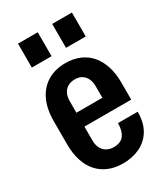

<svg xmlns="http://www.w3.org/2000/svg" viewBox="-184 -817 795 910"><g transform="rotate(-30 213.5 -362.5)"><path d="M215 8Q172 8 137.5 -6.5Q103 -21 79 -48Q55 -75 42.5 -114.5Q30 -154 30 -203V-330Q30 -397 52.5 -444Q75 -491 116.5 -516Q158 -541 215 -541Q258 -541 292 -526.5Q326 -512 349.5 -485Q373 -458 386 -418.5Q399 -379 399 -330V-235H129V-311H296L285 -302V-374Q285 -397 277 -414.5Q269 -432 253.5 -442Q238 -452 215 -452Q192 -452 175.5 -442Q159 -432 151 -414.5Q143 -397 143 -374V-158Q143 -136 151.5 -118.5Q160 -101 176.5 -91Q193 -81 216 -81Q255 -81 272 -105Q289 -129 289 -170H397Q397 -110 373 -70.5Q349 -31 308 -11.5Q267 8 215 8ZM67 -602V-733H175V-602ZM254 -602V-733H362V-602Z"/></g></svg>

Font: Hubot Sans Condensed SemiBold
Style: Regular
Weight: 600
Width: 3
Designer: Deni Anggara
Foundry: GitHub, Inc., Subsidiary of Microsoft Corporation
Version: Version 2.000